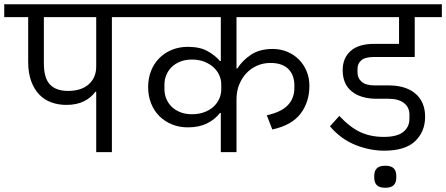

<svg xmlns="http://www.w3.org/2000/svg" viewBox="-40 -718 2105 906"><path d="M414 -285H410Q390 -257 356 -240Q322 -223 273 -223Q235 -223 202 -235Q169 -247 145 -272Q121 -297 107 -335.5Q93 -374 93 -426V-637H-20V-698H626V-637H488V0H414ZM167 -419Q167 -350 195.5 -319.5Q224 -289 281 -289Q344 -289 379 -320.5Q414 -352 414 -404V-637H167Z M1002 -185H998Q973 -153 935.5 -135Q898 -117 846 -117Q806 -117 771.5 -131Q737 -145 712 -170Q687 -195 673 -230Q659 -265 659 -307Q659 -349 673 -384Q687 -419 712 -444Q737 -469 771.5 -483Q806 -497 846 -497Q903 -497 939 -477Q975 -457 998 -430H1002V-637H586V-698H1483V-637H1076V-395H1080Q1103 -432 1144 -459.5Q1185 -487 1247 -487Q1284 -487 1316 -473.5Q1348 -460 1371 -436.5Q1394 -413 1407 -381.5Q1420 -350 1420 -313Q1420 -237 1378.5 -182Q1337 -127 1245 -107L1219 -174Q1287 -189 1318 -221.5Q1349 -254 1349 -303V-317Q1349 -338 1342.5 -357Q1336 -376 1322.5 -390.5Q1309 -405 1287.5 -413Q1266 -421 1236 -421Q1203 -421 1174 -408.5Q1145 -396 1123.5 -373.5Q1102 -351 1089 -319.5Q1076 -288 1076 -250V0H1002ZM866 -179Q899 -179 925 -189Q951 -199 968.5 -215.5Q986 -232 995 -253Q1004 -274 1004 -295V-321Q1004 -342 995 -362.5Q986 -383 968.5 -399.5Q951 -416 925 -426.5Q899 -437 866 -437Q835 -437 811 -427.5Q787 -418 770.5 -402Q754 -386 745 -364.5Q736 -343 736 -319V-297Q736 -273 745 -251.5Q754 -230 770.5 -214Q787 -198 811 -188.5Q835 -179 866 -179Z M1773 -7Q1704 -7 1636 -34.5Q1568 -62 1517 -122L1561 -171Q1613 -116 1661.5 -94Q1710 -72 1771 -72Q1834 -72 1863 -95.5Q1892 -119 1892 -157V-177Q1892 -212 1866 -232Q1840 -252 1793 -252H1738Q1663 -252 1620 -286.5Q1577 -321 1577 -387Q1577 -444 1614.5 -477.5Q1652 -511 1725 -511H1843V-637H1468V-698H2045V-637H1917V-449H1724Q1682 -449 1664.5 -433Q1647 -417 1647 -394V-376Q1647 -349 1667 -332Q1687 -315 1727 -315H1794Q1875 -315 1920.5 -276Q1966 -237 1966 -167Q1966 -97 1919 -52Q1872 -7 1773 -7ZM1778 168Q1750 168 1738 155.5Q1726 143 1726 121V111Q1726 89 1738 76.5Q1750 64 1778 64Q1806 64 1818 76.5Q1830 89 1830 111V121Q1830 143 1818 155.5Q1806 168 1778 168Z"/></svg>

Font: IBM Plex Sans Devanagari
Style: Regular
Weight: 400
Designer: Mike Abbink, Paul van der Laan, Pieter van Rosmalen, Erin McLaughlin
Foundry: Bold Monday
Version: Version 1.1